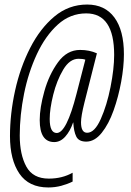

<svg xmlns="http://www.w3.org/2000/svg" viewBox="-20 -739 578 846"><path d="M300 61V22Q254 48 195 48Q125 48 96 -5Q67 -58 67 -142Q67 -232 86 -326Q105 -420 142.5 -500.5Q180 -581 234.5 -630.5Q289 -680 360 -680Q483 -680 483 -497Q483 -436 467 -355.5Q451 -275 424 -214.5Q397 -154 364 -154Q337 -154 337 -200Q337 -227 352 -287L407 -504Q374 -519 333 -519Q275 -519 235.5 -464.5Q196 -410 175.5 -337Q155 -264 155 -210Q155 -113 219 -113Q246 -113 267.5 -137Q289 -161 302 -199H303Q305 -160 316 -137.5Q327 -115 360 -115Q397 -115 428 -153.5Q459 -192 480.5 -252.5Q502 -313 514 -379Q526 -445 526 -500Q526 -605 484 -662Q442 -719 364 -719Q283 -719 220 -666.5Q157 -614 113 -528Q69 -442 46.5 -340Q24 -238 24 -139Q24 -35 65.5 26Q107 87 193 87Q223 87 250.5 79.5Q278 72 300 61ZM199 -215Q199 -259 214.5 -321.5Q230 -384 258.5 -432Q287 -480 326 -480Q346 -480 356 -476L317 -325Q273 -153 230 -153Q199 -153 199 -215Z"/></svg>

Font: Noto Sans Display Condensed Light
Style: Italic
Weight: 300
Width: 3
Designer: Monotype Design team
Foundry: Monotype Imaging Inc.
Version: 1.000